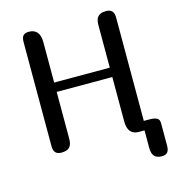

<svg xmlns="http://www.w3.org/2000/svg" viewBox="-125 -815 992 1087"><g transform="rotate(-15 371.0 -271.0)"><path d="M642 -659V-50Q642 -23 632 -11.5Q622 0 598 0Q567 0 550.5 -19.5Q534 -39 534 -77V-339H208V-65Q208 -30 193 -15Q178 0 146 0Q123 0 111.5 -12Q100 -24 100 -50V-659Q100 -686 110 -697.5Q120 -709 144 -709Q175 -709 191.5 -689.5Q208 -670 208 -632V-394H534V-644Q534 -679 549 -694Q564 -709 596 -709Q619 -709 630.5 -697Q642 -685 642 -659ZM598 -53H673Q704 -53 718.5 -45Q733 -37 733 -16V117Q733 143 722.5 155Q712 167 690 167Q661 167 646.5 152Q632 137 632 102V0H598Z"/></g></svg>

Font: Marmelad for Arash.Academy
Style: Regular
Weight: 400
Designer: Manvel Shmavonyan
Foundry: Cyreal
Version: Version 1.110;Glyphs 3.2 (3202)